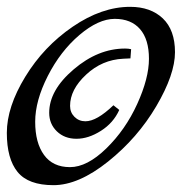

<svg xmlns="http://www.w3.org/2000/svg" viewBox="-21 -541 532 562"><path d="M359.9 -521Q419.9 -521 455.6 -487.1Q491.2 -453.1 491.2 -388.2Q491.2 -323.2 436.5 -230.2Q381.8 -137.2 295.4 -68.1Q209 1 135.5 1Q62 1 30.5 -37.6Q-1 -76.2 -1 -152.1Q-1 -228 53 -316.4Q106.9 -404.8 191.9 -462.9Q276.9 -521 359.9 -521ZM118.9 -318.6Q82 -246.1 82 -184.6Q82 -123 107.9 -87.4Q133.8 -51.8 183.8 -51.8Q233.9 -51.8 290 -106.4Q346.2 -161.1 380.6 -236.6Q415 -312 415 -368.9Q415 -425.8 388.9 -455.8Q362.8 -485.8 314.9 -485.8Q267.1 -485.8 211.4 -438.5Q155.8 -391.1 118.9 -318.6ZM123 -210.9Q123 -276.9 194.6 -337.9Q266.1 -398.9 345.2 -398.9Q355 -398.9 362.8 -397L360.8 -370.1L339.8 -369.1Q277.8 -366.2 231 -322.5Q184.1 -278.8 184.1 -231Q184.1 -211.9 197 -199Q210 -186 229 -186Q262.2 -186 311 -232.9L328.1 -219.2Q311 -181.2 274.4 -158Q237.8 -134.8 202.9 -134.8Q168 -134.8 145.5 -156.5Q123 -178.2 123 -210.9Z"/></svg>

Font: Marck Script
Style: Regular
Weight: 400
Designer: Denis Masharov, Marck Fogel
Foundry: Denis Masharov
Version: Version 1.002